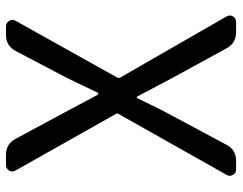

<svg xmlns="http://www.w3.org/2000/svg" viewBox="-100 -672 773 612"><g transform="rotate(-90 286.0 -366.5)"><path d="M51.8 0Q40 0 34.2 -9.8Q31.2 -14.6 31.2 -20Q31.2 -25.4 34.2 -30.3L228.5 -375Q231.4 -378.9 228.5 -382.8L47.9 -703.1Q42 -712.9 47.9 -723.1Q53.7 -733.4 65.4 -733.4H98.6Q132.8 -733.4 149.4 -702.1L233.4 -545.9Q241.2 -532.2 259.3 -497.6Q277.3 -462.9 290 -440.4Q291 -439.5 293 -439.5Q294.9 -439.5 295.9 -440.4Q335.9 -525.4 346.7 -545.9L428.7 -702.1Q445.3 -733.4 479.5 -733.4H507.8Q518.6 -733.4 524.9 -723.1Q531.2 -712.9 525.4 -703.1L343.8 -377.9Q341.8 -374 343.8 -370.1L539.1 -30.3Q542 -25.4 542 -20Q542 -14.6 539.1 -9.8Q533.2 0 521.5 0H488.3Q454.1 0 437.5 -30.3L345.7 -198.2Q305.7 -274.4 284.2 -314.5Q283.2 -316.4 281.2 -316.4Q279.3 -316.4 278.3 -314.5Q248 -250 219.7 -198.2L129.9 -30.3Q114.3 0 79.1 0Z"/></g></svg>

Font: Gen Jyuu GothicL Regular
Style: Regular
Weight: 400
Designer: [Source Han Sans]
Ryoko NISHIZUKA  (kana & ideographs); Paul D. Hunt (Latin, Greek & Cyrillic); Wenlong ZHANG  (bopomofo
Version: Version 1.002.20150607